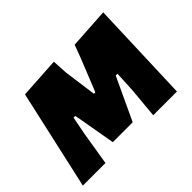

<svg xmlns="http://www.w3.org/2000/svg" viewBox="-111 -662 847 847"><g transform="rotate(-45 312.5 -238.5)"><path d="M-8 0 96 -465 288 -477 292 -406 313 -252H322L381 -399L406 -465L596 -477L579 0H431L444 -143L449 -241H438L345 -42H221L186 -241H175L159 -159L133 0Z"/></g></svg>

Font: Alegreya Sans Black
Style: Italic
Weight: 900
Italic angle: -7°
Designer: Juan Pablo del Peral
Foundry: Huerta Tipografica
Version: Version 2.007